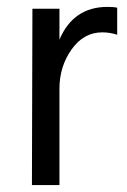

<svg xmlns="http://www.w3.org/2000/svg" viewBox="-20 -532 366 552"><path d="M150.9 -506.8H73.2L71.8 0H150.9V-276.9Q150.9 -340.8 185.8 -389.9Q220.7 -439 273.9 -439Q295.9 -439 316.9 -432.1V-509.8Q307.1 -512.2 289.1 -512.2Q190.9 -512.2 150.9 -418Z"/></svg>

Font: FAU Chimera
Style: Regular
Weight: 400
Version: Version 1.002;hotconv 1.0.117;makeotfexe 2.5.65602